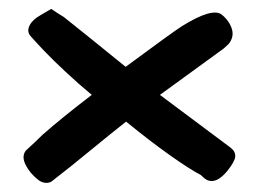

<svg xmlns="http://www.w3.org/2000/svg" viewBox="-20 -567 581 431"><path d="M490 -183Q467 -155 447 -162Q441 -164 431 -174Q406 -187 361.5 -218.5Q317 -250 263 -294Q246 -281 142 -196Q127 -184 100 -163Q93 -156 83 -156.5Q73 -157 65 -164Q47 -178 37.5 -197Q28 -216 38 -229Q60 -249 75 -264Q118 -302 186 -354Q157 -378 127 -406Q97 -434 79 -453Q61 -472 49 -485.5Q37 -499 51 -517Q56 -523 63 -528Q64 -529 95 -547Q108 -538 123 -529Q171 -491 262 -417Q369 -496 388 -508Q457 -551 478 -534Q495 -520 500.5 -502Q506 -484 493 -468Q490 -465 482 -458L339 -354L497 -236Q509 -227 508 -215.5Q507 -204 490 -183Z"/></svg>

Font: Praegefest
Style: Regular
Weight: 600
Designer: Peter Wiegel nach alter Vorlage
Foundry: Peter Wiegel
Version: Version 1.000